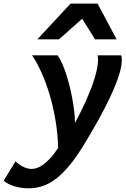

<svg xmlns="http://www.w3.org/2000/svg" viewBox="-115 -793 680 1040"><path d="M542 -493.2Q544.9 -481.9 544.9 -468.8Q544.9 -433.1 528.1 -381.6Q511.2 -330.1 482.4 -268.6Q453.6 -207 415.3 -138.4Q377 -69.8 334 0Q290.5 70.3 251.5 114.7Q212.4 159.2 176 184.1Q139.6 209 105.5 218Q71.3 227.1 38.1 227.1Q21.5 227.1 2.7 224.4Q-16.1 221.7 -34.4 216.6Q-52.7 211.4 -68.6 203.6Q-84.5 195.8 -95.2 186L-30.8 80.6Q-25.4 87.4 -15.6 94.5Q-5.9 101.6 5.9 107.9Q17.6 114.3 30.5 118.2Q43.5 122.1 55.7 122.1Q68.4 122.1 83.7 117.4Q99.1 112.8 117.2 100.1Q135.3 87.4 156 65.4Q176.8 43.5 199.7 8.8Q198.2 -67.9 185.5 -142.3Q172.9 -216.8 153.1 -282.5Q133.3 -348.1 108.6 -402.3Q84 -456.5 58.6 -493.2H196.8Q209 -477.1 220.7 -450.9Q232.4 -424.8 242.9 -393.1Q253.4 -361.3 262.2 -325.7Q271 -290 277.3 -254.9Q283.7 -219.7 287.4 -186.5Q291 -153.3 291 -127Q305.2 -152.8 320.1 -182.4Q335 -211.9 348.9 -242.9Q362.8 -273.9 375 -304.9Q387.2 -335.9 396.2 -365.2Q405.3 -394.5 410.6 -420.7Q416 -446.8 416 -467.8Q416 -474.6 415.5 -481Q415 -487.3 413.6 -493.2ZM399.9 -580.1 330.1 -691.4 204.6 -580.1H87.4L267.1 -773.4H413.6L516.6 -580.1Z"/></svg>

Font: Andika New Basic
Style: Bold Italic
Weight: 700
Italic angle: -14°
Designer: Victor Gaultney, Annie Olsen, Pablo Ugerman
Foundry: SIL International
Version: Version 5.500